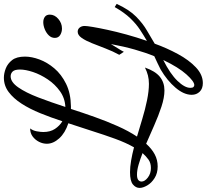

<svg xmlns="http://www.w3.org/2000/svg" viewBox="-124 -702 1040 965"><g transform="rotate(-90 395.5 -220.0)"><path d="M423 87Q387 87 341.5 72Q296 57 248.5 36Q201 15 155 -5Q130 23 102 38Q74 53 41 53Q7 53 -17.5 37.5Q-42 22 -54.5 0.5Q-67 -21 -67 -38Q-67 -57 -49.5 -71.5Q-32 -86 12 -86Q38 -86 70.5 -80.5Q103 -75 137 -66Q160 -106 180 -161Q200 -216 219 -276.5Q238 -337 258 -396Q209 -412 182 -442Q155 -472 155 -504Q155 -524 164.5 -543Q174 -562 191 -575Q208 -588 232 -588Q221 -574 217.5 -554.5Q214 -535 214 -522Q214 -487 229.5 -463.5Q245 -440 268 -426Q287 -484 308.5 -537Q330 -590 356.5 -631Q383 -672 415 -696Q447 -720 487 -720Q509 -720 533.5 -710.5Q558 -701 575.5 -678.5Q593 -656 593 -614Q593 -580 578.5 -541Q564 -502 534 -466.5Q504 -431 456.5 -407.5Q409 -384 343 -383Q341 -383 338.5 -383Q336 -383 330 -383Q311 -324 289.5 -263.5Q268 -203 243.5 -148Q219 -93 191 -51Q232 -39 279.5 -24.5Q327 -10 373.5 -0.5Q420 9 456 9Q479 9 498.5 4Q518 -1 538 -11Q520 41 491.5 64Q463 87 423 87ZM33 19Q58 19 75 7Q92 -5 108 -23Q77 -35 49.5 -43Q22 -51 0 -51Q-19 -51 -27 -44.5Q-35 -38 -35 -28Q-35 -12 -15 3.5Q5 19 33 19ZM340 -411Q384 -413 419 -438Q454 -463 478.5 -499.5Q503 -536 515.5 -573.5Q528 -611 528 -639Q528 -666 518 -676Q508 -686 494 -686Q465 -686 438.5 -648Q412 -610 388 -547.5Q364 -485 340 -411ZM460 280Q432 280 416.5 264Q401 248 401 224Q401 185 436.5 143Q472 101 528 68Q544 60 560.5 52Q577 44 595 36Q613 -8 628.5 -62.5Q644 -117 656 -182Q645 -163 634.5 -147Q624 -131 617 -117L602 -140Q620 -173 634 -209.5Q648 -246 660.5 -277.5Q673 -309 687 -329Q701 -349 718 -349Q731 -349 739 -339Q747 -329 747 -314Q747 -303 742 -273Q737 -243 727.5 -199Q718 -155 704 -104Q690 -53 672 -1Q701 -18 729 -36.5Q757 -55 785.5 -84.5Q814 -114 842 -163L858 -153Q829 -90 794 -55.5Q759 -21 724 -1Q689 19 658 38Q636 99 606 154.5Q576 210 539 245Q502 280 460 280ZM450 237Q468 237 503.5 197.5Q539 158 576 81Q506 116 471 152.5Q436 189 436 217Q436 228 440 232.5Q444 237 450 237ZM734 -428Q716 -428 701.5 -437Q687 -446 687 -464Q687 -481 699.5 -494Q712 -507 730.5 -514.5Q749 -522 766 -522Q782 -522 793 -514Q804 -506 804 -489Q804 -465 782.5 -446.5Q761 -428 734 -428Z"/></g></svg>

Font: Dancing Script SemiBold
Style: Regular
Weight: 600
Designer: Pablo Impallari
Foundry: Pablo Impallari
Version: Version 2.001